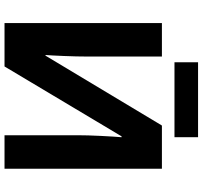

<svg xmlns="http://www.w3.org/2000/svg" viewBox="-44 -874 918 871"><g transform="rotate(90 415.5 -439.0)"><path d="M237 -714V-375Q237 -329 234.5 -269Q232 -209 230 -186H233L550 -714H746V0H594V-331Q594 -376 597 -436Q600 -496 603 -531H599L282 0H85V-714ZM603 -771H263V-878H603Z"/></g></svg>

Font: Noto Sans UI ExtraBold
Style: Regular
Weight: 800
Designer: Monotype Design Team
Foundry: Monotype Imaging Inc.
Version: Version 1.001